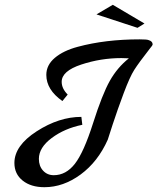

<svg xmlns="http://www.w3.org/2000/svg" viewBox="-20 -783 656 800"><path d="M599 -616Q616 -611 616 -598Q616 -594 604 -580Q558 -521 539.5 -492Q521 -463 495.5 -395Q470 -327 449.5 -264.5Q429 -202 429 -201Q388 -109 316 -56Q244 -3 165 -3Q109 -3 74.5 -30.5Q40 -58 40 -104Q40 -176 133 -236Q226 -296 319 -296L323 -263Q249 -248 195.5 -208Q142 -168 142 -121Q142 -91 159.5 -72Q177 -53 204 -53Q255 -53 292 -100.5Q329 -148 367.5 -269Q406 -390 437.5 -446Q469 -502 517 -540Q503 -541 486 -541Q400 -541 318.5 -514Q237 -487 237 -442Q237 -414 262 -389L240 -362Q173 -409 173 -471Q173 -512 208.5 -542Q244 -572 304 -588Q419 -619 562 -619Q593 -619 599 -616ZM553 -667 382 -723 450 -763 582 -685Z"/></svg>

Font: Marck Script
Style: Regular
Weight: 400
Designer: Denis Masharov, Marck Fogel
Foundry: Denis Masharov
Version: Version 1.002